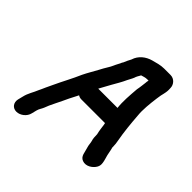

<svg xmlns="http://www.w3.org/2000/svg" viewBox="-185 -763 1001 1001"><g transform="rotate(45 315.5 -263.0)"><path d="M80 89C108 89 137 66 143 38L150 10C154 -6 162 -14 168 -29L178 -54C185 -70 202 -103 210 -120C218 -136 218 -136 226 -154C232 -166 238 -178 244 -189L251 -203C258 -198 266 -196 275 -196H449L451 -186C454 -164 456 -146 461 -126C462 -109 461 -96 466 -82C470 -68 469 -55 474 -40C483 -14 481 15 508 25C537 36 568 15 581 -7C591 -24 588 -38 585 -53L581 -68L576 -86C572 -102 571 -116 566 -132C565 -133 566 -134 566 -135C566 -151 564 -168 561 -182C552 -230 546 -290 542 -345C538 -383 543 -432 549 -477L553 -503L557 -520C562 -542 562 -550 561 -567C561 -590 542 -615 513 -615H467C439 -615 415 -607 392 -601C356 -591 324 -567 312 -528C305 -516 298 -500 293 -488C293 -486 290 -484 289 -482C287 -476 284 -470 280 -463C271 -447 265 -429 255 -414C247 -400 236 -383 229 -368C215 -342 199 -316 186 -289C165 -240 138 -192 116 -144L99 -108C93 -93 87 -82 83 -73C72 -45 55 -22 48 10L41 38C35 66 52 89 80 89ZM404 -501C404 -502 405 -503 406 -505C418 -508 428 -513 443 -513H453C451 -506 450 -500 450 -494L447 -470C446 -460 444 -449 442 -438C438 -388 434 -341 439 -298H297C304 -310 314 -329 320 -340L331 -360C345 -385 360 -409 372 -436C378 -449 385 -459 390 -472C392 -481 400 -494 404 -501Z"/></g></svg>

Font: Electronic
Style: UltBlkIt
Weight: 500
Version: Version 1.011